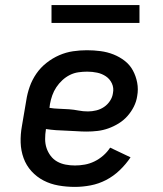

<svg xmlns="http://www.w3.org/2000/svg" viewBox="-20 -725 640 753"><path d="M274 8Q241 8 209.5 2.5Q178 -3 151 -17Q124 -31 103.5 -53.5Q83 -76 72.5 -105Q62 -134 61 -166Q60 -198 66 -231L83 -331Q87 -358 96.5 -385Q106 -412 122.5 -436Q139 -460 162.5 -478.5Q186 -497 212.5 -508.5Q239 -520 266.5 -524Q294 -528 321 -528Q348 -528 374.5 -524.5Q401 -521 425 -511.5Q449 -502 469 -486.5Q489 -471 501 -449Q513 -427 518 -401Q523 -375 518 -348Q515 -327 505 -307Q495 -287 480 -270Q465 -253 445.5 -241Q426 -229 405 -221.5Q384 -214 362.5 -211.5Q341 -209 320 -209Q300 -209 280 -210.5Q260 -212 240 -212.5Q220 -213 199.5 -214.5Q179 -216 160 -219V-217Q157 -199 157 -180Q157 -161 162.5 -144.5Q168 -128 178.5 -114Q189 -100 204 -91.5Q219 -83 237 -79.5Q255 -76 274 -76Q293 -76 312.5 -79.5Q332 -83 350.5 -92Q369 -101 385 -115Q401 -129 412 -146L492 -108Q474 -81 449.5 -57.5Q425 -34 396 -19Q367 -4 335.5 2Q304 8 274 8ZM325 -288Q341 -288 357.5 -292Q374 -296 388 -305.5Q402 -315 411.5 -329.5Q421 -344 423 -360Q427 -380 419 -397.5Q411 -415 395.5 -425.5Q380 -436 361 -440Q342 -444 322 -444Q305 -444 287.5 -441.5Q270 -439 254 -431Q238 -423 224.5 -410.5Q211 -398 201 -383Q191 -368 185 -351Q179 -334 176 -317L174 -302Q192 -299 211.5 -298.5Q231 -298 250.5 -296.5Q270 -295 288 -291.5Q306 -288 325 -288ZM182 -635V-705H527V-635Z"/></svg>

Font: Iosevka Etoile Medium
Style: Italic
Weight: 500
Italic angle: -9°
Designer: Belleve Invis
Foundry: Belleve Invis
Version: Version 22.1.2; ttfautohint (v1.8.4)